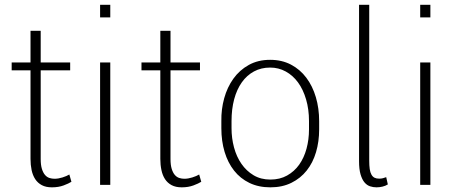

<svg xmlns="http://www.w3.org/2000/svg" viewBox="-20 -781 1940 811"><path d="M151.9 -650.9V-517.1H276.4V-483.9H151.9V-109.9Q151.9 -84 157 -67.6Q162.1 -51.3 170.2 -42Q178.2 -32.7 188.7 -29.3Q199.2 -25.9 210.4 -25.9Q226.1 -25.9 243.9 -31.5Q261.7 -37.1 272.9 -43.9L281.7 -13.2Q270.5 -5.9 248.8 2.2Q227.1 10.3 199.2 10.3Q173.8 10.3 156.5 1Q139.2 -8.3 128.7 -24.4Q118.2 -40.5 113.5 -62.5Q108.9 -84.5 108.9 -109.9V-483.9H29.3V-517.1H108.9V-650.9Z M445.8 -707.5H402.8V-760.7H445.8ZM445.8 0H402.8V-517.1H445.8Z M700.2 -650.9V-517.1H824.7V-483.9H700.2V-109.9Q700.2 -84 705.3 -67.6Q710.4 -51.3 718.5 -42Q726.6 -32.7 737.1 -29.3Q747.6 -25.9 758.8 -25.9Q774.4 -25.9 792.2 -31.5Q810.1 -37.1 821.3 -43.9L830.1 -13.2Q818.8 -5.9 797.1 2.2Q775.4 10.3 747.6 10.3Q722.2 10.3 704.8 1Q687.5 -8.3 677 -24.4Q666.5 -40.5 661.9 -62.5Q657.2 -84.5 657.2 -109.9V-483.9H577.6V-517.1H657.2V-650.9Z M958 -239.3Q958 -197.3 968.5 -158.2Q979 -119.1 999.8 -89.1Q1020.5 -59.1 1051 -40.8Q1081.5 -22.5 1122.1 -22.5Q1162.1 -22.5 1192.6 -39.6Q1223.1 -56.6 1243.7 -85.4Q1264.2 -114.3 1274.7 -152.8Q1285.2 -191.4 1285.2 -234.4V-269.5Q1285.2 -319.3 1272.9 -361.1Q1260.7 -402.8 1239 -432.6Q1217.3 -462.4 1187 -479Q1156.7 -495.6 1121.1 -495.6Q1083 -495.6 1052.7 -479.2Q1022.5 -462.9 1001.5 -433.3Q980.5 -403.8 969.2 -362.1Q958 -320.3 958 -269.5ZM915 -269.5Q914.1 -319.3 927 -366Q939.9 -412.6 965.8 -448.7Q991.7 -484.9 1030.8 -506.6Q1069.8 -528.3 1121.1 -528.3Q1170.4 -528.3 1209 -508.1Q1247.6 -487.8 1273.9 -452.6Q1300.3 -417.5 1314.2 -370.4Q1328.1 -323.2 1328.1 -269.5V-234.4Q1328.1 -183.1 1314.9 -138.4Q1301.8 -93.8 1275.6 -60.8Q1249.5 -27.8 1210.9 -8.8Q1172.4 10.3 1122.1 10.3Q1072.3 10.3 1033.7 -8.3Q995.1 -26.9 968.8 -60.3Q942.4 -93.8 928.7 -139.4Q915 -185.1 915 -239.3Z M1496.6 -760.7H1539.6V-103Q1539.6 -81.5 1541.7 -66.9Q1543.9 -52.2 1549.1 -43.2Q1554.2 -34.2 1562 -30.3Q1569.8 -26.4 1581.5 -26.4Q1590.8 -26.4 1597.7 -28.3Q1604.5 -30.3 1611.3 -32.7L1618.2 -2Q1607.9 4.4 1595.5 7.3Q1583 10.3 1570.3 10.3Q1556.2 10.3 1543 5.9Q1529.8 1.5 1519.5 -10.7Q1509.3 -22.9 1502.9 -44.7Q1496.6 -66.4 1496.6 -100.6Z M1797.9 -707.5H1754.9V-760.7H1797.9ZM1797.9 0H1754.9V-517.1H1797.9Z"/></svg>

Font: Ufes Sans Thin
Style: Regular
Weight: 100
Designer: Ricardo Esteves & Thais Bronze
Foundry: ProDesignUfes - Ricardo Esteves, Thais Bronze (This is a derivative work, based on Roboto family, by Christian Robertson
Version: Version 2.0